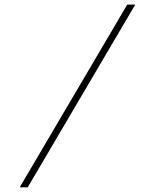

<svg xmlns="http://www.w3.org/2000/svg" viewBox="-20 -798 660 818"><path d="M64 0 522 -778.3H556.2L98.1 0Z"/></svg>

Font: Cherry
Style: Light
Weight: 300
Designer: Amin Abedi
Version: Version 1.00 ; ttfautohint (v1.6)